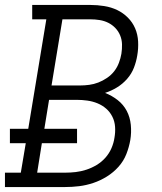

<svg xmlns="http://www.w3.org/2000/svg" viewBox="-33 -755 653 775"><path d="M-13 0V-58H51L71 -177H7V-235H81L154 -677H97V-735H332Q360 -735 388 -730.5Q416 -726 440 -714.5Q464 -703 483 -684Q502 -665 512.5 -640.5Q523 -616 524.5 -587.5Q526 -559 521 -531Q517 -506 507.5 -481.5Q498 -457 480 -436.5Q462 -416 439 -402Q416 -388 391 -380Q419 -369 442 -351Q465 -333 478.5 -307.5Q492 -282 495 -251Q498 -220 493 -190Q488 -161 477 -133Q466 -105 445.5 -82Q425 -59 398.5 -42.5Q372 -26 343.5 -16.5Q315 -7 286.5 -3.5Q258 0 229 0ZM290 -410Q308 -410 327 -412.5Q346 -415 364 -422Q382 -429 399 -440.5Q416 -452 428 -467.5Q440 -483 447 -501.5Q454 -520 457 -538Q460 -557 459.5 -576Q459 -595 452 -612Q445 -629 432.5 -642Q420 -655 404 -663Q388 -671 369.5 -674Q351 -677 332 -677H219L175 -410ZM229 -58Q251 -58 272.5 -60.5Q294 -63 315.5 -70Q337 -77 357 -89Q377 -101 392.5 -118.5Q408 -136 417 -157Q426 -178 429 -199Q433 -221 431.5 -243Q430 -265 420.5 -284Q411 -303 395.5 -316.5Q380 -330 360.5 -338Q341 -346 319.5 -349Q298 -352 276 -352H165L146 -235H278V-177H136L117 -58Z"/></svg>

Font: Iosevka Etoile Light Oblique
Style: Regular
Weight: 300
Italic angle: -9°
Designer: Belleve Invis
Foundry: Belleve Invis
Version: Version 15.5.2; ttfautohint (v1.8.4)